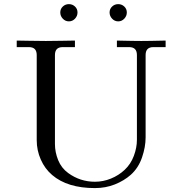

<svg xmlns="http://www.w3.org/2000/svg" viewBox="-20 -914 870 947"><path d="M289.8 -821.8Q277.3 -835 277.3 -852.5Q277.3 -870.1 289.8 -881.8Q302.2 -893.6 319.8 -893.6Q337.4 -893.6 349.9 -881.8Q362.3 -870.1 362.3 -852.5Q362.3 -835 349.9 -821.8Q337.4 -808.6 319.8 -808.6Q302.2 -808.6 289.8 -821.8ZM533 -821.8Q520.5 -835 520.5 -852.5Q520.5 -870.1 533 -881.8Q545.4 -893.6 563 -893.6Q580.6 -893.6 593 -881.8Q605.5 -870.1 605.5 -852.5Q605.5 -835 593 -821.8Q580.6 -808.6 563 -808.6Q545.4 -808.6 533 -821.8ZM62.5 -681.6V-713.9Q64.5 -713.9 122.6 -712.9Q180.7 -711.9 206.1 -711.9Q231.4 -711.9 289.6 -712.9Q347.7 -713.9 349.6 -713.9V-681.6H289.1Q251 -681.6 251 -642.6V-203.1Q251 -163.6 266.8 -124.3Q282.7 -85 316.4 -60.5Q375.5 -17.6 448.2 -17.6Q488.8 -17.6 527.1 -33.2Q565.4 -48.8 594.7 -76.2Q625 -104.5 640.1 -145Q655.3 -185.5 655.3 -224.6V-642.6Q655.3 -681.6 617.2 -681.6H556.6V-713.9Q559.1 -713.9 580.3 -713.4Q601.6 -712.9 629.6 -712.4Q657.7 -711.9 676.8 -711.9Q695.8 -711.9 723.9 -712.4Q752 -712.9 773.2 -713.4Q794.4 -713.9 796.9 -713.9V-681.6H736.3Q698.2 -681.6 698.2 -642.6V-236.3Q698.2 -189 680.4 -137.2Q662.6 -85.4 625 -51.8Q591.8 -22.5 546.4 -4.4Q501 13.7 448.2 13.7Q312.5 13.7 237.3 -50.8Q201.2 -81.5 181.2 -127Q161.1 -172.4 161.1 -222.7V-642.6Q161.1 -681.6 123 -681.6Z"/></svg>

Font: Theano Old Style
Style: Regular
Weight: 400
Designer: Alexey Kryukov
Version: Version 2.00